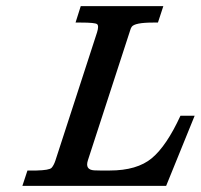

<svg xmlns="http://www.w3.org/2000/svg" viewBox="-20 -608 657 628"><path d="M481 -534.2Q419.9 -534.2 410.6 -520Q407.2 -514.6 405.8 -508.8L267.6 -84Q257.3 -52.7 288.1 -50.8Q297.4 -50.3 307.6 -50.3H338.9Q428.2 -50.3 476.6 -90.6Q524.9 -130.9 570.3 -229.5H616.7L523.4 0H53.2L69.8 -50.3H99.1Q141.6 -51.3 148.7 -59.1Q155.8 -66.9 161.1 -82.5L297.4 -502Q304.2 -523.9 297.4 -529.1Q290.5 -534.2 244.6 -534.2H227.1L244.1 -587.9H514.2L496.6 -534.2Z"/></svg>

Font: RIT Rachana
Style: Bold Italic
Weight: 700
Designer: Hussain KH
Version: 1.4.7